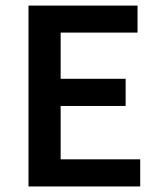

<svg xmlns="http://www.w3.org/2000/svg" viewBox="-20 -674 578 694"><path d="M83 0V-653.8H477.1V-556.2H199.2V-389.2H434.1V-291H199.2V-98.1H486.8V0Z"/></svg>

Font: Toshiba Sans Medium
Style: Regular
Weight: 500
Designer: Paul D. Hunt
Foundry: Toshiba Corporation
Version: Version 2.020;PS 2.0;hotconv 1.0.86;makeotf.lib2.5.63406